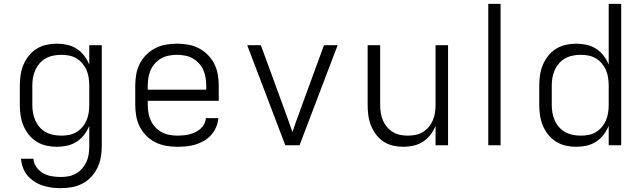

<svg xmlns="http://www.w3.org/2000/svg" viewBox="-20 -755 3340 998"><path d="M296 223Q272 223 248.5 220Q225 217 202 209.5Q179 202 159 189Q139 176 123.5 158Q108 140 99.5 117Q91 94 89 70H154Q155 94 169.5 114Q184 134 204.5 145.5Q225 157 249 161Q273 165 296 165Q317 165 337.5 161Q358 157 376 146.5Q394 136 407.5 120.5Q421 105 429.5 86Q438 67 441 46.5Q444 26 444 5V-101Q434 -76 417.5 -54.5Q401 -33 378.5 -18.5Q356 -4 329.5 2Q303 8 276 8Q248 8 221 2Q194 -4 170.5 -18.5Q147 -33 129.5 -55Q112 -77 101.5 -102.5Q91 -128 87 -155Q83 -182 83 -210V-310Q83 -338 87 -365Q91 -392 101.5 -417.5Q112 -443 129.5 -465Q147 -487 170.5 -501.5Q194 -516 221 -522Q248 -528 276 -528Q303 -528 329.5 -522Q356 -516 378.5 -501.5Q401 -487 417.5 -465.5Q434 -444 444 -419V-520H509V5Q509 34 504 62.5Q499 91 486.5 117Q474 143 454 164.5Q434 186 408 199.5Q382 213 353.5 218Q325 223 296 223ZM299 -50Q320 -50 340 -54Q360 -58 377.5 -68.5Q395 -79 408.5 -95Q422 -111 430 -130Q438 -149 441 -169.5Q444 -190 444 -210V-310Q444 -330 441 -350.5Q438 -371 430 -390Q422 -409 408.5 -425Q395 -441 377.5 -451.5Q360 -462 340 -466Q320 -470 299 -470Q278 -470 257.5 -466Q237 -462 218.5 -452Q200 -442 186 -426Q172 -410 163.5 -391Q155 -372 151.5 -351.5Q148 -331 148 -310V-210Q148 -189 151.5 -168.5Q155 -148 163.5 -129Q172 -110 186 -94Q200 -78 218.5 -68Q237 -58 257.5 -54Q278 -50 299 -50Z M902 8Q873 8 844 3Q815 -2 788.5 -15Q762 -28 741 -49Q720 -70 706.5 -96.5Q693 -123 688 -152Q683 -181 683 -210V-310Q683 -339 688 -368Q693 -397 706 -423Q719 -449 740 -470Q761 -491 787 -504.5Q813 -518 842 -523Q871 -528 900 -528Q929 -528 958 -523Q987 -518 1013 -504.5Q1039 -491 1060 -470Q1081 -449 1094 -423Q1107 -397 1112 -368Q1117 -339 1117 -310V-231H748V-210Q748 -189 751.5 -168Q755 -147 764 -128Q773 -109 787.5 -93.5Q802 -78 820.5 -68Q839 -58 860 -54Q881 -50 902 -50Q918 -50 934 -51.5Q950 -53 965.5 -57Q981 -61 995.5 -68Q1010 -75 1022 -85.5Q1034 -96 1041.5 -110.5Q1049 -125 1050 -141H1115Q1113 -117 1103.5 -94.5Q1094 -72 1078 -54Q1062 -36 1041 -23.5Q1020 -11 997 -4Q974 3 950 5.5Q926 8 902 8ZM748 -289H1052V-310Q1052 -331 1048.5 -352Q1045 -373 1036.5 -392Q1028 -411 1013.5 -426.5Q999 -442 981 -452Q963 -462 942 -466Q921 -470 900 -470Q879 -470 858 -466Q837 -462 819 -452Q801 -442 786.5 -426.5Q772 -411 763.5 -392Q755 -373 751.5 -352Q748 -331 748 -310Z M1463 0 1265 -520H1336L1463 -173Q1473 -147 1482 -120.5Q1491 -94 1500 -68Q1509 -94 1518 -120.5Q1527 -147 1537 -173L1664 -520H1735L1537 0Z M2077 8Q2050 8 2023 2Q1996 -4 1973.5 -19Q1951 -34 1934.5 -56Q1918 -78 1908 -103.5Q1898 -129 1894.5 -156Q1891 -183 1891 -210V-520H1956V-210Q1956 -190 1959 -169.5Q1962 -149 1970 -130Q1978 -111 1991 -95.5Q2004 -80 2021.5 -69Q2039 -58 2059.5 -54Q2080 -50 2100 -50Q2120 -50 2140.5 -54Q2161 -58 2178.5 -69Q2196 -80 2209 -95.5Q2222 -111 2230 -130Q2238 -149 2241 -169.5Q2244 -190 2244 -210V-520H2309V0H2244V-101Q2234 -76 2217.5 -54.5Q2201 -33 2178.5 -18.5Q2156 -4 2129.5 2Q2103 8 2077 8Z M2518 0V-735H2582V0Z M2976 8Q2948 8 2921 2Q2894 -4 2870.5 -18.5Q2847 -33 2829.5 -55Q2812 -77 2801.5 -102.5Q2791 -128 2787 -155Q2783 -182 2783 -210V-310Q2783 -338 2787 -365Q2791 -392 2801.5 -417.5Q2812 -443 2829.5 -465Q2847 -487 2870.5 -501.5Q2894 -516 2921 -522Q2948 -528 2976 -528Q3003 -528 3029.5 -522Q3056 -516 3078.5 -501.5Q3101 -487 3117.5 -465.5Q3134 -444 3144 -419V-735H3209V0H3144V-101Q3134 -76 3117.5 -54.5Q3101 -33 3078.5 -18.5Q3056 -4 3029.5 2Q3003 8 2976 8ZM2999 -50Q2999 -50 2999.5 -50Q3000 -50 3000 -50Q3020 -50 3040.5 -54Q3061 -58 3078.5 -69Q3096 -80 3109 -95.5Q3122 -111 3130 -130Q3138 -149 3141 -169.5Q3144 -190 3144 -210V-310Q3144 -330 3141 -350.5Q3138 -371 3130 -390Q3122 -409 3108.5 -425Q3095 -441 3077.5 -451.5Q3060 -462 3040 -466Q3020 -470 2999 -470Q2978 -470 2957.5 -466Q2937 -462 2918.5 -452Q2900 -442 2886 -426Q2872 -410 2863.5 -391Q2855 -372 2851.5 -351.5Q2848 -331 2848 -310V-210Q2848 -189 2851.5 -168.5Q2855 -148 2863.5 -129Q2872 -110 2886 -94Q2900 -78 2918.5 -68Q2937 -58 2957.5 -54Q2978 -50 2999 -50Z"/></svg>

Font: Iosevka Aile Custom Light
Style: Regular
Weight: 300
Designer: Belleve Invis
Foundry: Belleve Invis
Version: Version 17.0.2; ttfautohint (v1.8.3)